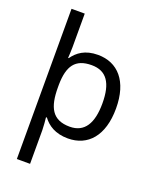

<svg xmlns="http://www.w3.org/2000/svg" viewBox="-178 -861 971 1201"><g transform="rotate(20 307.5 -260.0)"><path d="M560 -269C560 -451 472 -546 340 -546C254 -546 206 -509 174 -464H170C171 -481 173 -517 173 -536V-760H85V240H173V16C173 -5 169 -53 167 -68H173C205 -25 256 10 340 10C472 10 560 -86 560 -269ZM469 -270C469 -137 424 -63 326 -63C209 -63 173 -137 173 -269V-288C175 -411 215 -472 325 -472C424 -472 469 -405 469 -270Z"/></g></svg>

Font: Noto Sans Psalter Pahlavi
Style: Regular
Weight: 400
Designer: Monotype Design Team
Foundry: Monotype Imaging Inc.
Version: Version 2.002